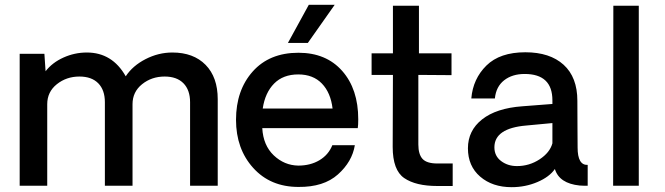

<svg xmlns="http://www.w3.org/2000/svg" viewBox="-20 -774 2770 800"><path d="M698.2 -555.2Q786.1 -555.2 836.7 -503.7Q887.2 -452.1 887.2 -360.8V0H772V-348.1Q772 -398.9 744.4 -427Q716.8 -455.1 666 -455.1Q611.8 -455.1 572 -423.1Q532.2 -391.1 532.2 -339.8V0H417V-348.1Q417 -398.9 389.4 -427Q361.8 -455.1 311 -455.1Q256.8 -455.1 216.8 -423.1Q176.8 -391.1 176.8 -339.8V0H62V-549.8H165L169.9 -477.1Q197.8 -513.2 244.4 -534.2Q291 -555.2 341.8 -555.2Q447.8 -555.2 503.9 -456.1Q532.7 -500 586.4 -527.6Q640.1 -555.2 698.2 -555.2Z M1374.5 -753.9 1262.7 -595.2H1179.7L1266.6 -753.9ZM1472.7 -276.9Q1472.7 -252.9 1470.7 -240.2H1072.8Q1076.7 -168.5 1120.6 -126.7Q1164.6 -85 1222.7 -84Q1273.4 -84 1311 -106.4Q1348.6 -128.9 1364.7 -168.9H1458.5Q1447.3 -100.1 1387.9 -47.1Q1328.6 5.9 1223.6 4.9Q1106.4 4.9 1034.9 -74.5Q963.4 -153.8 963.4 -274.9Q963.4 -397.9 1033 -476.1Q1102.5 -554.2 1223.6 -554.2Q1338.9 -554.2 1405.8 -478.5Q1472.7 -402.8 1472.7 -276.9ZM1074.7 -321.8H1365.7Q1357.9 -387.7 1321.3 -425.8Q1284.7 -463.9 1222.7 -463.9Q1159.7 -463.9 1122.1 -425.8Q1084.5 -387.7 1074.7 -321.8Z M1802.2 1Q1712.4 1 1664.3 -32Q1616.2 -64.9 1616.2 -162.1L1617.2 -461.9H1528.3V-551.8H1617.2V-750H1725.6V-551.8H1861.3V-460.9L1723.1 -461.9V-171.9Q1723.1 -130.9 1740.7 -111.8Q1758.3 -92.8 1802.2 -92.8H1866.2V1Z M2111.8 5.9Q2031.7 5.9 1980.7 -38.1Q1929.7 -82 1929.7 -156Q1929.7 -230 1988.8 -276.6Q2047.9 -323.2 2155.8 -331.1L2281.7 -340.8V-356Q2281.7 -465.8 2166 -465.8Q2114.3 -465.8 2080.6 -439.5Q2046.9 -413.1 2042 -363.8H1943.8Q1950.7 -445.8 2006.8 -501Q2063 -556.2 2168.9 -556.2Q2271 -556.2 2328.4 -504.2Q2385.7 -452.1 2385.7 -354Q2385.7 -308.1 2386.2 -237.1Q2386.7 -166 2386.7 -159.2Q2386.7 -85 2428.7 -86.9V0Q2406.7 0 2395 -1Q2310.1 -9.8 2292 -69.8Q2269 -36.6 2219 -15.4Q2168.9 5.9 2111.8 5.9ZM2133.8 -82Q2185.5 -82 2228.3 -110.1Q2271 -138.2 2281.7 -176.8V-261.2L2172.9 -251Q2040 -239.7 2040 -160.2Q2040 -124 2067.9 -103Q2095.7 -82 2133.8 -82Z M2534.7 0 2535.6 -750H2641.6V0Z"/></svg>

Font: Oakes Grotesk
Style: Medium
Weight: 500
Designer: Samuel Oakes
Foundry: Samuel Oakes
Version: Version 1.0 | wf-rip DC20170320